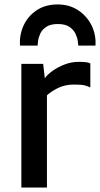

<svg xmlns="http://www.w3.org/2000/svg" viewBox="-20 -843 450 863"><path d="M76 0V-556H174L181.5 -491Q191.5 -506.5 215.2 -523.8Q239 -541 270 -553Q301 -565 333 -565Q352 -565 365.8 -563.5Q379.5 -562 386 -558V-450Q378.5 -454 363.2 -458.5Q348 -463 314 -463Q271.5 -463 240.2 -447.2Q209 -431.5 191 -414.5V0ZM239 -823Q292.5 -823 332 -796.5Q371.5 -770 392 -727.8Q412.5 -685.5 409 -638H332Q331.5 -643.5 329.5 -659Q327.5 -674.5 319 -692Q310.5 -709.5 292 -722.2Q273.5 -735 240 -735Q206.5 -735 187.8 -722.2Q169 -709.5 161 -692Q153 -674.5 151.2 -659Q149.5 -643.5 149 -638H70Q66.5 -685.5 85.8 -727.8Q105 -770 144.2 -796.5Q183.5 -823 239 -823Z"/></svg>

Font: Merriweather Sans
Style: Regular
Weight: 400
Designer: Eben Sorkin
Foundry: Eben Sorkin
Version: Version 1.008; ttfautohint (v1.7.19-72a1) -l 8 -r 50 -G 200 